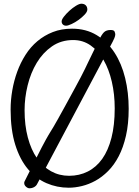

<svg xmlns="http://www.w3.org/2000/svg" viewBox="-20 -992 749 1031"><path d="M449 -941Q449 -929 435 -914Q421 -899 402.5 -885.5Q384 -872 364.5 -863Q345 -854 335 -854Q324 -854 317.5 -860.5Q311 -867 311 -877Q311 -887 323.5 -903Q336 -919 353 -934.5Q370 -950 388 -961Q406 -972 417 -972Q432 -972 440.5 -963.5Q449 -955 449 -941ZM112 -400Q112 -319 129.5 -253.5Q147 -188 178.5 -142.5Q210 -97 254 -72.5Q298 -48 351 -48Q406 -48 451.5 -71Q497 -94 529 -139Q561 -184 578.5 -252Q596 -320 596 -410Q596 -486 580.5 -553Q565 -620 536 -670Q507 -720 466 -748.5Q425 -777 373 -777Q308 -777 259 -743Q210 -709 177.5 -655Q145 -601 128.5 -534Q112 -467 112 -400ZM37 -404Q37 -455 46 -507Q55 -559 72.5 -607Q90 -655 117 -697.5Q144 -740 181 -771Q218 -802 264 -820Q310 -838 367 -838Q442 -838 499 -803.5Q556 -769 594.5 -710Q633 -651 652 -573Q671 -495 671 -408Q671 -327 656.5 -263.5Q642 -200 617.5 -153Q593 -106 560.5 -73.5Q528 -41 492.5 -21.5Q457 -2 420 7Q383 16 349 16Q286 16 229.5 -8.5Q173 -33 130 -84Q87 -135 62 -214.5Q37 -294 37 -404ZM112 -18Q146 -86 168 -129.5Q190 -173 204 -200.5Q218 -228 226.5 -242.5Q235 -257 240.5 -267Q246 -277 252 -286Q258 -295 267 -310.5Q276 -326 291 -352.5Q306 -379 330 -423Q361 -480 381 -516.5Q401 -553 414 -578Q427 -603 435.5 -620.5Q444 -638 453.5 -658Q463 -678 476 -704.5Q489 -731 510 -774Q525 -805 537.5 -818Q550 -831 574 -831Q592 -831 595.5 -822Q599 -813 599 -807Q599 -799 594 -787Q589 -775 585 -768L180 -5Q175 6 163.5 12.5Q152 19 138 19Q129 19 119.5 10.5Q110 2 110 -9Q110 -15 112 -18Z"/></svg>

Font: Life Savers
Style: Bold
Weight: 700
Designer: Pablo Impallari, Rodrigo Fuenzalida, Brenda Gallo
Foundry: Pablo Impallari, Rodrigo Fuenzalida, Brenda Gallo
Version: Version 3.001; ttfautohint (v0.95) -l 8 -r 50 -G 200 -x 14 -